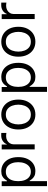

<svg xmlns="http://www.w3.org/2000/svg" viewBox="1170 -1764 798 3178"><g transform="rotate(-90 1569.0 -175.0)"><path d="M77.1 204.1V-545.9H157.2V-459H167Q176.3 -473.1 192.9 -495.4Q209.5 -517.6 240.7 -535.2Q272 -552.7 325.2 -552.7Q394 -552.7 446.3 -518.3Q498.5 -483.9 528.1 -420.7Q557.6 -357.4 557.6 -271.5Q557.6 -185.1 528.3 -121.3Q499 -57.6 446.8 -22.9Q394.5 11.7 326.2 11.7Q273.9 11.7 242.2 -6.1Q210.4 -23.9 193.4 -46.6Q176.3 -69.3 167 -84H160.2V204.1ZM315.4 -63.5Q367.7 -63.5 402.8 -91.6Q438 -119.6 455.8 -167Q473.6 -214.4 473.6 -272.5Q473.6 -330.1 456.1 -376.5Q438.5 -422.9 403.6 -450.2Q368.7 -477.5 315.4 -477.5Q264.2 -477.5 229.5 -451.9Q194.8 -426.3 177 -380.1Q159.2 -334 159.2 -272.5Q159.2 -210.9 177.2 -163.8Q195.3 -116.7 230.2 -90.1Q265.1 -63.5 315.4 -63.5Z M685.5 0V-545.9H765.6V-462.9H771.5Q786.6 -503.4 825.9 -528.6Q865.2 -553.7 914.1 -553.7Q923.3 -553.7 937 -553.5Q950.7 -553.2 958 -552.7V-467.8Q953.6 -468.8 938.5 -470.7Q923.3 -472.7 906.2 -472.7Q866.7 -472.7 835.4 -456.1Q804.2 -439.5 786.4 -410.6Q768.6 -381.8 768.6 -344.7V0Z M1261.7 11.7Q1188 11.7 1132.3 -23.4Q1076.7 -58.6 1045.7 -122.1Q1014.6 -185.5 1014.6 -269.5Q1014.6 -355 1045.7 -418.7Q1076.7 -482.4 1132.3 -517.6Q1188 -552.7 1261.7 -552.7Q1335.9 -552.7 1391.6 -517.6Q1447.3 -482.4 1478.5 -418.7Q1509.8 -355 1509.8 -269.5Q1509.8 -185.5 1478.5 -122.1Q1447.3 -58.6 1391.6 -23.4Q1335.9 11.7 1261.7 11.7ZM1261.7 -63.5Q1318.4 -63.5 1354.5 -92.3Q1390.6 -121.1 1408.2 -168.2Q1425.8 -215.3 1425.8 -269.5Q1425.8 -324.7 1408.2 -372.1Q1390.6 -419.4 1354.5 -448.5Q1318.4 -477.5 1261.7 -477.5Q1205.6 -477.5 1169.7 -448.5Q1133.8 -419.4 1116.2 -372.1Q1098.6 -324.7 1098.6 -269.5Q1098.6 -215.3 1116.2 -168.2Q1133.8 -121.1 1169.7 -92.3Q1205.6 -63.5 1261.7 -63.5Z M1637.7 204.1V-545.9H1717.8V-459H1727.5Q1736.8 -473.1 1753.4 -495.4Q1770 -517.6 1801.3 -535.2Q1832.5 -552.7 1885.7 -552.7Q1954.6 -552.7 2006.8 -518.3Q2059.1 -483.9 2088.6 -420.7Q2118.2 -357.4 2118.2 -271.5Q2118.2 -185.1 2088.9 -121.3Q2059.6 -57.6 2007.3 -22.9Q1955.1 11.7 1886.7 11.7Q1834.5 11.7 1802.7 -6.1Q1771 -23.9 1753.9 -46.6Q1736.8 -69.3 1727.5 -84H1720.7V204.1ZM1876 -63.5Q1928.2 -63.5 1963.4 -91.6Q1998.5 -119.6 2016.4 -167Q2034.2 -214.4 2034.2 -272.5Q2034.2 -330.1 2016.6 -376.5Q1999 -422.9 1964.1 -450.2Q1929.2 -477.5 1876 -477.5Q1824.7 -477.5 1790 -451.9Q1755.4 -426.3 1737.5 -380.1Q1719.7 -334 1719.7 -272.5Q1719.7 -210.9 1737.8 -163.8Q1755.9 -116.7 1790.8 -90.1Q1825.7 -63.5 1876 -63.5Z M2466.8 11.7Q2393.1 11.7 2337.4 -23.4Q2281.7 -58.6 2250.7 -122.1Q2219.7 -185.5 2219.7 -269.5Q2219.7 -355 2250.7 -418.7Q2281.7 -482.4 2337.4 -517.6Q2393.1 -552.7 2466.8 -552.7Q2541 -552.7 2596.7 -517.6Q2652.3 -482.4 2683.6 -418.7Q2714.8 -355 2714.8 -269.5Q2714.8 -185.5 2683.6 -122.1Q2652.3 -58.6 2596.7 -23.4Q2541 11.7 2466.8 11.7ZM2466.8 -63.5Q2523.4 -63.5 2559.6 -92.3Q2595.7 -121.1 2613.3 -168.2Q2630.9 -215.3 2630.9 -269.5Q2630.9 -324.7 2613.3 -372.1Q2595.7 -419.4 2559.6 -448.5Q2523.4 -477.5 2466.8 -477.5Q2410.6 -477.5 2374.8 -448.5Q2338.9 -419.4 2321.3 -372.1Q2303.7 -324.7 2303.7 -269.5Q2303.7 -215.3 2321.3 -168.2Q2338.9 -121.1 2374.8 -92.3Q2410.6 -63.5 2466.8 -63.5Z M2842.8 0V-545.9H2922.9V-462.9H2928.7Q2943.8 -503.4 2983.2 -528.6Q3022.5 -553.7 3071.3 -553.7Q3080.6 -553.7 3094.2 -553.5Q3107.9 -553.2 3115.2 -552.7V-467.8Q3110.8 -468.8 3095.7 -470.7Q3080.6 -472.7 3063.5 -472.7Q3023.9 -472.7 2992.7 -456.1Q2961.4 -439.5 2943.6 -410.6Q2925.8 -381.8 2925.8 -344.7V0Z"/></g></svg>

Font: Inter V
Style: 
Weight: 400
Designer: Rasmus Andersson
Foundry: rsms
Version: Version 4.000;git-a3f224843